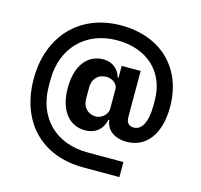

<svg xmlns="http://www.w3.org/2000/svg" viewBox="-117 -836 1136 1084"><g transform="rotate(15 451.5 -294.0)"><path d="M672 33H462C274 33 154 -90 154 -272V-310C154 -492 274 -622 462 -622C632 -622 753 -519 753 -348V-320C753 -218 722 -170 677 -170C649 -170 633 -187 633 -220V-489H522V-420H517C505 -464 469 -498 414 -498C326 -498 260 -427 260 -291C260 -155 326 -84 414 -84C480 -84 516 -121 529 -176H534C538 -120 587 -82 659 -82C773 -82 846 -176 846 -335C846 -563 692 -709 462 -709C215 -709 61 -535 61 -291C61 -47 209 121 462 121H672ZM455 -175C407 -175 376 -209 376 -257V-325C376 -373 407 -407 455 -407C490 -407 522 -384 522 -353V-237C522 -207 489 -175 455 -175Z"/></g></svg>

Font: IBM Plex Devanagari
Style: Bold
Weight: 700
Designer: Mike Abbink, Paul van der Laan, Pieter van Rosmalen, Erin McLaughlin
Foundry: Bold Monday
Version: Version 1.0